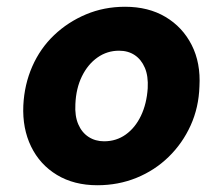

<svg xmlns="http://www.w3.org/2000/svg" viewBox="-20 -536 660 568"><path d="M268 12Q199 12 148.5 -18.5Q98 -49 72 -102.5Q46 -156 49 -224Q52 -286 75.5 -339.5Q99 -393 140 -432Q181 -471 234.5 -493.5Q288 -516 350 -516Q419 -516 469.5 -486Q520 -456 547 -403Q574 -350 570 -280Q568 -218 544 -165Q520 -112 479 -72Q438 -32 384 -10Q330 12 268 12ZM288 -118Q324 -118 352 -138Q380 -158 397 -193.5Q414 -229 417 -275Q419 -311 408.5 -335.5Q398 -360 378.5 -373Q359 -386 332 -386Q297 -386 268.5 -366Q240 -346 222.5 -310.5Q205 -275 203 -228Q201 -193 211.5 -168.5Q222 -144 242 -131Q262 -118 288 -118Z"/></svg>

Font: DM Sans Black
Style: Italic
Weight: 900
Italic angle: -10°
Designer: Colophon Foundry, Jonny Pinhorn
Foundry: Colophon Foundry
Version: Version 4.004;gftools[0.9.30]